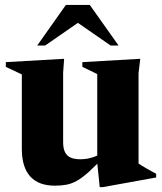

<svg xmlns="http://www.w3.org/2000/svg" viewBox="-20 -738 654 774"><path d="M234.5 -164.5Q234.5 -140 242 -124.8Q249.5 -109.5 264.8 -102.8Q280 -96 304 -96Q328.5 -96 351 -103Q373.5 -110 393.5 -122L400.5 -107.5Q364.5 -69 338.5 -45.5Q312.5 -22 291 -9.8Q269.5 2.5 248.2 6.5Q227 10.5 201.5 10.5Q135 10.5 101.5 -27Q68 -64.5 68 -138V-438L3.5 -468.5V-487.5L238.5 -501L234.5 -445ZM382 16.5 372 -81V-439.5L312 -468.5V-487.5L545.5 -501L538.5 -443.5V-79Q543 -75.5 551.5 -70.2Q560 -65 570.5 -59Q581 -53 591 -47.5Q601 -42 609.5 -37.5V-22.5L393.5 16.5ZM130 -554.5 245.5 -718H342L458 -554.5H426L268.5 -663.5H319.5L162 -554.5Z"/></svg>

Font: Newsreader 60pt
Style: Bold
Weight: 700
Designer: Hugues Gentile
Foundry: Production Type
Version: Version 1.003